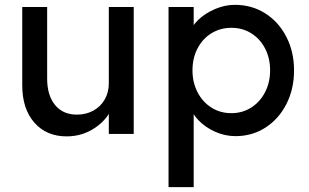

<svg xmlns="http://www.w3.org/2000/svg" viewBox="-20 -554 1276 794"><path d="M72 -201V-525H175V-229Q175 -160 207.5 -120Q240 -80 298 -80Q336 -80 366 -96.5Q396 -113 413 -142.5Q430 -172 430 -209V-525H533V0H430V-110L448 -122Q430 -65 376 -27.5Q322 10 256 10Q172 10 122 -47Q72 -104 72 -201Z M677 -525H781V-405L765 -414Q771 -444 799.5 -471.5Q828 -499 869 -516.5Q910 -534 951 -534Q1021 -534 1076.5 -499Q1132 -464 1164 -402Q1196 -340 1196 -263Q1196 -186 1164.5 -124Q1133 -62 1078 -26.5Q1023 9 954 9Q910 9 869 -9.5Q828 -28 800.5 -57Q773 -86 765 -117L781 -131V220H677ZM1097 -263Q1097 -313 1076.5 -353Q1056 -393 1019.5 -416Q983 -439 937 -439Q891 -439 854.5 -416.5Q818 -394 797 -354Q776 -314 776 -263Q776 -213 797 -172.5Q818 -132 854.5 -109Q891 -86 937 -86Q982 -86 1018.5 -109Q1055 -132 1076 -172.5Q1097 -213 1097 -263Z"/></svg>

Font: Easer Grotesk Variable
Style: Regular
Weight: 400
Designer: Boardeaser, Bonnie Shaver-Troup, Thomas Jockin
Foundry: Lexend
Version: Version 1.001;Glyphs 3.1.2 (3151)